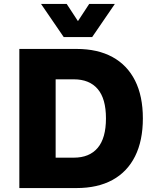

<svg xmlns="http://www.w3.org/2000/svg" viewBox="-20 -953 803 973"><path d="M78 0V-705H368Q475 -705 550 -664Q625 -623 664.5 -544.5Q704 -466 704 -353Q704 -240 664.5 -161Q625 -82 550 -41Q475 0 368 0ZM262 -154H354Q433 -154 475 -203.5Q517 -253 517 -353Q517 -453 475 -502Q433 -551 354 -551H262ZM303 -765 188 -933H318L375 -846L432 -933H562L447 -765Z"/></svg>

Font: Nunito Sans 7pt SemiCondensed Black
Style: Regular
Weight: 900
Width: 4
Designer: Vernon Adams
Foundry: Vernon Adams
Version: Version 3.101;gftools[0.9.27]